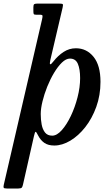

<svg xmlns="http://www.w3.org/2000/svg" viewBox="-71 -800 611 1070"><path d="M138 -780H257.5Q275.5 -780 278.5 -776.8Q281.5 -773.5 278 -758L209.5 -465.5Q199.5 -422 227 -458Q252.5 -490.5 283.8 -510.8Q315 -531 352 -531Q411.5 -531 450.2 -483.5Q489 -436 489 -344Q489 -269 465.5 -204.2Q442 -139.5 404 -91.2Q366 -43 320.8 -16Q275.5 11 231.5 11Q197.5 11 176.2 -3.8Q155 -18.5 142 -44Q131.5 -65.5 127.5 -65.5Q123.5 -65.5 118 -40.5L57.5 227Q55 239.5 50.8 245Q46.5 250.5 31 250.5H-33Q-48.5 250.5 -50.5 246Q-52.5 241.5 -50 230L163.5 -692.5Q166.5 -706 166 -712Q165.5 -718 150.5 -718H129.5Q119 -718 117 -722.2Q115 -726.5 115 -739V-759.5Q115 -773.5 119.8 -776.8Q124.5 -780 138 -780ZM156 -164.5Q156 -133.5 161.2 -106Q166.5 -78.5 180.2 -61.2Q194 -44 220 -44Q246 -44 273.2 -74.5Q300.5 -105 323.8 -153.8Q347 -202.5 361.2 -258.2Q375.5 -314 375.5 -364.5Q375.5 -414.5 363 -444Q350.5 -473.5 319 -473.5Q297 -473.5 274.2 -451.5Q251.5 -429.5 230.2 -394Q209 -358.5 192.2 -316.8Q175.5 -275 165.8 -235Q156 -195 156 -164.5Z"/></svg>

Font: Besley* Narrow Medium
Style: Italic
Weight: 500
Width: 4
Italic angle: -13°
Designer: Owen Earl
Foundry: indestructible type*
Version: Version 3.000; ttfautohint (v1.8.3)